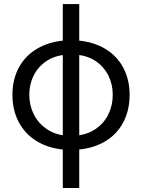

<svg xmlns="http://www.w3.org/2000/svg" viewBox="-20 -738 708 957"><path d="M42 -265.6Q42 -340.8 73.2 -399.9Q104.5 -459 163.1 -494.1Q221.7 -529.3 299.8 -536.1H368.2Q447.3 -529.3 505.4 -494.1Q563.5 -459 594.7 -399.9Q626 -340.8 626 -265.6Q626 -188.5 594.7 -128.9Q563.5 -69.3 505.4 -34.2Q447.3 1 368.2 7.8H298.8Q220.7 1 162.6 -34.7Q104.5 -70.3 73.2 -129.9Q42 -189.5 42 -265.6ZM293 -717.8H375V199.2H293ZM542 -265.6Q542 -317.4 520.5 -360.8Q499 -404.3 459 -432.1Q418.9 -460 364.3 -464.8H303.7Q250 -460 209.5 -432.1Q168.9 -404.3 147.5 -360.8Q126 -317.4 126 -265.6Q126 -213.9 147.9 -169.4Q169.9 -125 210 -96.7Q250 -68.4 303.7 -62.5H364.3Q418.9 -68.4 459 -96.7Q499 -125 520.5 -168.9Q542 -212.9 542 -265.6Z"/></svg>

Font: Pretendard JP Variable
Style: Regular
Weight: 400
Designer: Base glyphs from Inter by Rasmus Andersson; Hangul glyphs from Noto Sans CJK(Source Han Sans) by Jang Soo-young and Kang
Foundry: Kil Hyung-jin
Version: Version 1.307;Glyphs 3.2 (3192)